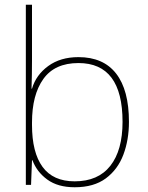

<svg xmlns="http://www.w3.org/2000/svg" viewBox="-20 -780 623 810"><path d="M115 -525Q115 -501 114.5 -466Q114 -431 113 -406H115Q132 -464 183.5 -501.5Q235 -539 311 -539Q416 -539 470 -469.5Q524 -400 524 -266Q524 -190 500.5 -127.5Q477 -65 426.5 -27.5Q376 10 295 10Q224 10 179.5 -22.5Q135 -55 117 -104H115L111 0H89V-760H115ZM311 -514Q211 -514 163 -447Q115 -380 115 -263V-253Q115 -137 159.5 -76Q204 -15 295 -15Q394 -15 445.5 -80.5Q497 -146 497 -266Q497 -514 311 -514Z"/></svg>

Font: Noto Sans Lao Looped Thin
Style: Regular
Weight: 100
Designer: Mark Frömberg, Ben Mitchell
Foundry: The Fontpad Ltd
Version: Version 1.002; ttfautohint (v1.8.4.7-5d5b)